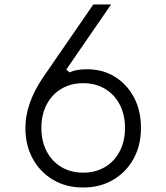

<svg xmlns="http://www.w3.org/2000/svg" viewBox="-20 -820 740 854"><path d="M350 14Q274 14 216.5 -20Q159 -54 126 -113.5Q93 -173 93 -251Q93 -360 171 -475L395 -800H474L275 -511L289 -498Q318 -512 367 -512Q437 -512 491 -478.5Q545 -445 576 -386.5Q607 -328 607 -251Q607 -173 574 -113.5Q541 -54 483 -20Q425 14 350 14ZM164 -251Q164 -192 187.5 -147Q211 -102 253 -77Q295 -52 350 -52Q405 -52 447 -77Q489 -102 512.5 -147Q536 -192 536 -251Q536 -310 512.5 -355Q489 -400 447 -425Q405 -450 350 -450Q295 -450 253 -425Q211 -400 187.5 -355Q164 -310 164 -251Z"/></svg>

Font: Martian Mono ExtraLight
Style: Regular
Weight: 200
Monospace: yes
Designer: Roman Shamin
Foundry: Evil Martians
Version: Version 1.000; ttfautohint (v1.8.4.7-5d5b)